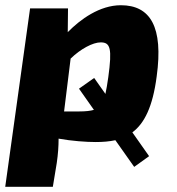

<svg xmlns="http://www.w3.org/2000/svg" viewBox="-36 -529 675 734"><path d="M563 -237C589 -426 539 -509 426 -509C345 -509 271 -455 223 -406L224 -497H79L-16 185H166L181 94C186 60 188 30 188 1C238 10 293 14 330 14C357 14 382 12 405 7L477 109L534 68L470 -23C516 -57 548 -121 563 -237ZM324 -231 266 -190 323 -109C309 -105 291 -103 268 -103H209L234 -305C272 -342 319 -367 349 -367C386 -367 393 -344 378 -234C374 -208 371 -187 367 -170Z"/></svg>

Font: Exo 2 Extra Bold
Style: Italic
Weight: 800
Italic angle: -8°
Designer: Natanael Gama
Version: Version 1.001;PS 001.001;hotconv 1.0.88;makeotf.lib2.5.64775